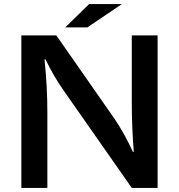

<svg xmlns="http://www.w3.org/2000/svg" viewBox="-20 -899 880 944"><path d="M418 -878.9H579.1L409.2 -764.2H300.8ZM85 -725.1H256.8L541 -317.9Q588.4 -249.5 633.8 -151.9H637.7Q627.9 -277.3 627.9 -397V-725.1H754.9V24.9H627.9L296.9 -448.2Q240.7 -528.3 204.1 -606.9H198.7Q212.9 -477.1 212.9 -343.3V24.9H85Z"/></svg>

Font: FORM UDPGothic
Style: Bold
Weight: 700
Foundry: Pronama LLC
Version: Version 1.051